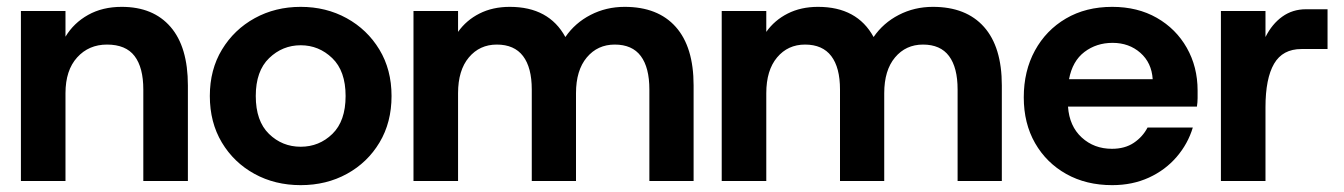

<svg xmlns="http://www.w3.org/2000/svg" viewBox="-20 -528 3921 560"><path d="M41 0V-496H171V-421Q195 -461 237 -484.5Q279 -508 335 -508Q427 -508 477.5 -449.5Q528 -391 528 -279V0H398V-267Q398 -331 372.5 -364.5Q347 -398 292 -398Q239 -398 205 -360.5Q171 -323 171 -256V0Z M857 12Q782 12 722 -21Q662 -54 627 -112.5Q592 -171 592 -248Q592 -325 627.5 -383.5Q663 -442 723 -475Q783 -508 857 -508Q931 -508 991 -475Q1051 -442 1086.5 -383.5Q1122 -325 1122 -248Q1122 -171 1087 -112.5Q1052 -54 992 -21Q932 12 857 12ZM857 -100Q911 -100 949.5 -137.5Q988 -175 988 -248Q988 -321 949 -358.5Q910 -396 857 -396Q804 -396 765 -358.5Q726 -321 726 -248Q726 -175 764.5 -137.5Q803 -100 857 -100Z M1186 0V-496H1316V-435Q1340 -469 1378.5 -488.5Q1417 -508 1467 -508Q1581 -508 1629 -420Q1657 -461 1702.5 -484.5Q1748 -508 1802 -508Q1899 -508 1951 -449.5Q2003 -391 2003 -279V0H1874V-267Q1874 -331 1849 -364.5Q1824 -398 1773 -398Q1723 -398 1691.5 -360.5Q1660 -323 1660 -256V0H1531V-267Q1531 -331 1505.5 -364.5Q1480 -398 1429 -398Q1379 -398 1347.5 -360.5Q1316 -323 1316 -256V0Z M2085 0V-496H2215V-435Q2239 -469 2277.5 -488.5Q2316 -508 2366 -508Q2480 -508 2528 -420Q2556 -461 2601.5 -484.5Q2647 -508 2701 -508Q2798 -508 2850 -449.5Q2902 -391 2902 -279V0H2773V-267Q2773 -331 2748 -364.5Q2723 -398 2672 -398Q2622 -398 2590.5 -360.5Q2559 -323 2559 -256V0H2430V-267Q2430 -331 2404.5 -364.5Q2379 -398 2328 -398Q2278 -398 2246.5 -360.5Q2215 -323 2215 -256V0Z M3224 12Q3148 12 3090 -20.5Q3032 -53 2999 -110.5Q2966 -168 2966 -244Q2966 -321 2998.5 -380.5Q3031 -440 3089 -474Q3147 -508 3224 -508Q3298 -508 3354 -476Q3410 -444 3441.5 -388.5Q3473 -333 3473 -264Q3473 -254 3473 -242Q3473 -230 3471 -217H3095Q3099 -160 3135 -127Q3171 -94 3223 -94Q3261 -94 3287 -111.5Q3313 -129 3327 -156H3459Q3445 -109 3412 -70.5Q3379 -32 3331 -10Q3283 12 3224 12ZM3225 -403Q3178 -403 3143 -376.5Q3108 -350 3098 -297H3342Q3339 -345 3306 -374Q3273 -403 3225 -403Z M3541 0V-496H3671V-420Q3690 -458 3720 -479.5Q3750 -501 3789 -501H3852V-385H3776Q3721 -385 3696 -342Q3671 -299 3671 -215V0Z"/></svg>

Font: HostGroteskBold
Style: Bold
Weight: 700
Designer: Doukan Karapınar based on Poppins by Indian Type Foundry, Jonny Pinhorn
Foundry: Element Type
Version: Version 1.001; ttfautohint (v1.8.4.7-5d5b)